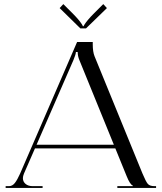

<svg xmlns="http://www.w3.org/2000/svg" viewBox="-20 -926 798 946"><path d="M403.8 -786.1H376L273.9 -886.2L292 -905.8L340.8 -856.9Q354.5 -843.3 366 -829.6Q377.4 -815.9 382.8 -807.4Q388.2 -798.8 388.2 -796.9H392.1Q392.1 -798.8 397.5 -807.1Q402.8 -815.4 414.3 -829.1Q425.8 -842.8 439.9 -856.9L488.8 -905.8L506.8 -886.2ZM7.8 0V-8.8H23.9Q41 -8.8 53.2 -24.4Q65.4 -40 79.1 -70.8L359.9 -719.2H437V-707Q437 -670.9 445.8 -648.9L682.1 -70.8Q698.7 -31.2 708.3 -20Q717.8 -8.8 741.2 -8.8H749V0H558.1V-8.8H634.8V-11.2Q620.6 -16.6 604 -58.1L548.3 -194.8H152.3L98.1 -70.8Q92.8 -57.6 92.8 -48.3Q92.8 -30.8 106 -19.8Q119.1 -8.8 141.1 -8.8H189.9V0ZM160.2 -212.9H541L371.1 -629.9Q362.8 -649.4 362.8 -669.9H354Q354 -659.2 341.8 -629.9Z"/></svg>

Font: FoglihtenNo07calt
Style: Regular
Weight: 500
Designer: gluk (gluksza@wp.pl)
Foundry: gluk (gluksza@wp.pl)
Version: Version 0.844